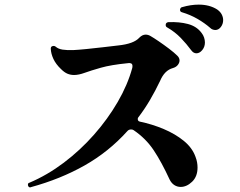

<svg xmlns="http://www.w3.org/2000/svg" viewBox="-20 -832 1040 832"><path d="M114 -21Q113 -21 112.5 -20.5Q112 -20 111 -20Q104 -20 102 -27Q101 -28 101 -31Q101 -39 107 -40Q185 -73 256.5 -127Q328 -181 387.5 -248.5Q447 -316 490 -390Q533 -464 553 -537Q554 -540 554 -546Q554 -555 547.5 -557.5Q541 -560 532 -558Q461 -551 417 -538.5Q373 -526 347 -516.5Q321 -507 301 -507Q286 -507 272.5 -512.5Q259 -518 244 -533Q222 -554 211.5 -576.5Q201 -599 200 -621Q200 -630 207 -632Q209 -633 212 -633Q217 -633 221 -630Q232 -620 251 -617Q270 -614 298 -615Q319 -616 354.5 -619.5Q390 -623 428 -627.5Q466 -632 492 -635Q560 -642 584 -669Q597 -682 611 -682Q622 -682 632 -676Q646 -668 668 -653Q690 -638 712.5 -621Q735 -604 749 -590Q758 -581 758 -570Q758 -560 750.5 -550.5Q743 -541 729 -537Q693 -527 674 -482Q653 -438 629.5 -398Q606 -358 579 -323Q577 -321 577 -316Q577 -307 586 -305Q639 -294 689 -273Q739 -252 776 -222Q813 -192 827 -153Q832 -140 834 -128.5Q836 -117 836 -106Q836 -67 812.5 -44.5Q789 -22 763 -22Q748 -22 735.5 -30Q723 -38 715 -54Q680 -130 646 -181Q612 -232 559 -268Q555 -271 548 -271Q538 -271 532 -264Q451 -174 346.5 -115Q242 -56 114 -21ZM808 -615Q789 -641 763.5 -667.5Q738 -694 703 -714Q698 -717 698 -724Q698 -734 709 -736Q757 -738 794.5 -728Q832 -718 853 -690Q861 -680 864.5 -669Q868 -658 868 -648Q868 -629 856.5 -615Q845 -601 831 -601Q818 -601 808 -615ZM891 -711Q867 -732 836 -750Q805 -768 768 -779Q760 -781 760 -790Q762 -800 769 -801Q807 -812 841 -812Q888 -812 921 -791Q935 -781 941 -769Q947 -757 947 -745Q947 -728 937 -715Q927 -702 913 -702Q908 -702 902 -704Q896 -706 891 -711Z"/></svg>

Font: Zen Antique Soft
Style: Regular
Weight: 400
Designer: Yoshimichi Ohira
Foundry: Positype
Version: Version 1.001